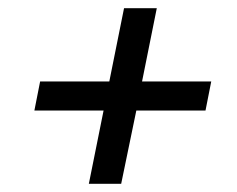

<svg xmlns="http://www.w3.org/2000/svg" viewBox="-20 -540 580 469"><path d="M197 -91 233 -270H64L78 -341H247L283 -520H363L327 -341H496L482 -270H313L276 -91Z"/></svg>

Font: IBM Plex Sans Cond Text
Style: Italic
Weight: 450
Width: 3
Italic angle: -11°
Designer: Mike Abbink, Paul van der Laan, Pieter van Rosmalen
Foundry: Bold Monday
Version: Version 1.3